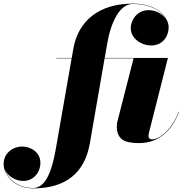

<svg xmlns="http://www.w3.org/2000/svg" viewBox="-220 -780 1008 1060"><path d="M768.5 -163 766.5 -163.5C732 -71 666 -10.5 618.5 -10.5C606 -10.5 600 -19 600 -29.5C600 -34.5 601 -42 602.5 -48L707 -460H358L372 -540C393 -661 442 -758 512.5 -758C618.5 -758 676 -714.5 698 -672C679.5 -702.5 641.5 -724 600 -724C540.5 -724 502 -673.5 502 -623.5C502 -568.5 559.5 -529 614.5 -529C675 -529 711 -575 711 -631C711 -673 663.5 -760 512.5 -760C327.5 -760 212 -665.5 185 -511.5L176 -460H91V-458H175.5L88.5 40C67.5 161 33.5 258 -37 258C-122 258 -178.5 206.5 -194 154.5C-178.5 193.5 -133.5 219 -91 219C-36.5 219 3 173.5 3 118.5C3 58.5 -53 29 -98 29C-148.5 29 -200 65 -200 126C-200 188 -138 260 -37 260C143 260 247.5 174.5 276 11.5L357.5 -458H517.5L427 -105C425.5 -98.5 425 -88 425 -83C425 -12.5 464 10 546 10C662 10 730.5 -63 768.5 -163Z"/></svg>

Font: Bodoni* 96pt Fatface
Style: Italic
Weight: 900
Italic angle: -13°
Version: Version 2.3